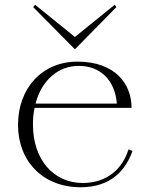

<svg xmlns="http://www.w3.org/2000/svg" viewBox="-20 -775 630 810"><path d="M320 15C451 15 511 -60 539 -138L522 -145C498 -64 432 -3 329 -3C208 -3 119 -99 119 -250C119 -275 121 -298 126 -320H535C535 -423 464 -514 309 -515C157 -516 56 -402 56 -248C56 -95 161 15 320 15ZM120 -745 296 -567 471 -745 464 -755 296 -619 128 -755ZM130 -338C156 -439 229 -498 313 -497C402 -497 465 -438 473 -338Z"/></svg>

Font: Sprat Light
Style: Regular
Weight: 300
Designer: Ethan Nakache
Foundry: Collletttivo
Version: Version 2.000;Glyphs 3.2 (3217)